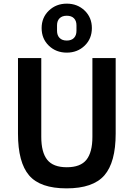

<svg xmlns="http://www.w3.org/2000/svg" viewBox="-20 -1015 729 1047"><path d="M344.2 -728Q285.6 -728 246.3 -765.9Q207 -803.7 207 -861.8Q207 -919.4 246.6 -957.3Q286.1 -995.1 344.2 -995.1Q402.3 -995.1 441.7 -957.3Q481 -919.4 481 -861.8Q481 -803.7 441.7 -765.9Q402.3 -728 344.2 -728ZM397 -847.2V-877Q397 -901.4 383.3 -915.3Q369.6 -929.2 344.2 -929.2Q318.8 -929.2 304.9 -915.3Q291 -901.4 291 -877V-847.2Q291 -822.3 304.9 -808.1Q318.8 -793.9 344.2 -793.9Q369.6 -793.9 383.3 -808.1Q397 -822.3 397 -847.2ZM342.8 12.2Q199.2 12.2 138.7 -58.6Q78.1 -129.4 78.1 -286.1V-698.2H205.1V-269Q205.1 -184.6 237.5 -143.8Q270 -103 344.2 -103Q418.9 -103 451.4 -143.8Q483.9 -184.6 483.9 -269V-698.2H610.8V-286.1Q610.8 -129.9 549.1 -58.8Q487.3 12.2 342.8 12.2Z"/></svg>

Font: Anuphan SemiBold
Style: Bold
Weight: 600
Designer: Mike Abbink, Paul van der Laan, Pieter van Rosmalen, Mint Tantisuwanna
Foundry: Bold Monday; Cadson Demak
Version: Version 3.002;hotconv 1.0.109;makeotfexe 2.5.65596